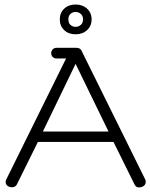

<svg xmlns="http://www.w3.org/2000/svg" viewBox="-20 -820 666 851"><path d="M170 -237H461L315 -537ZM319 -608Q335 -608 341 -596L624 -24Q626 -20 626 -15Q626 2 610 8Q585 17 576 -3L483 -191H148L55 -3Q49 10 32 10Q27 10 21 8Q5 2 5 -14Q5 -18 7 -23L273 -561H230Q220 -561 213.5 -567.5Q207 -574 207 -584Q207 -594 213.5 -601Q220 -608 230 -608ZM264.5 -686.5Q245 -705 245 -734Q245 -763 264.5 -781.5Q284 -800 315 -800Q346 -800 366 -781.5Q386 -763 386 -734Q386 -705 366 -686.5Q346 -668 315 -668Q284 -668 264.5 -686.5ZM292.5 -758.5Q283 -750 283 -734Q283 -718 292.5 -709.5Q302 -701 315 -701Q328 -701 338 -709.5Q348 -718 348 -734Q348 -750 338 -758.5Q328 -767 315 -767Q302 -767 292.5 -758.5Z"/></svg>

Font: Flamenco
Style: Regular
Weight: 400
Designer: Luciano Vergara
Foundry: Luciano Vergara
Version: Version 1.002